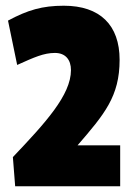

<svg xmlns="http://www.w3.org/2000/svg" viewBox="-20 -651 453 671"><path d="M203 -631C128 -631 77 -616 8 -579L40 -424C100 -451 133 -466 172 -466C209 -466 228 -442 228 -406C228 -319 139 -222 25 -102L33 0H400V-143H251C345 -252 398 -314 398 -442C398 -563 330 -631 203 -631Z"/></svg>

Font: Passion One
Style: Regular
Weight: 400
Designer: Alejandro Lo Celso
Foundry: Fontstage
Version: Version 1.001